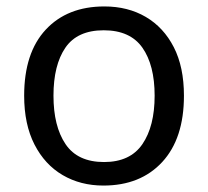

<svg xmlns="http://www.w3.org/2000/svg" viewBox="-20 -566 645 596"><path d="M551 -269Q551 -136 483.5 -63Q416 10 301 10Q230 10 174.5 -22.5Q119 -55 87 -117.5Q55 -180 55 -269Q55 -402 122 -474Q189 -546 304 -546Q377 -546 432.5 -513.5Q488 -481 519.5 -419.5Q551 -358 551 -269ZM146 -269Q146 -174 183.5 -118.5Q221 -63 303 -63Q384 -63 422 -118.5Q460 -174 460 -269Q460 -364 422 -418Q384 -472 302 -472Q220 -472 183 -418Q146 -364 146 -269Z"/></svg>

Font: Noto Sans Soyombo
Style: Regular
Weight: 400
Designer: Monotype Design Team
Foundry: Monotype Imaging Inc.
Version: Version 2.001; ttfautohint (v1.8.4.7-5d5b)